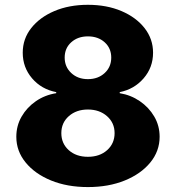

<svg xmlns="http://www.w3.org/2000/svg" viewBox="-20 -757 721 787"><path d="M340.3 9.8Q255.4 9.8 189.2 -17.3Q123 -44.4 85 -91.1Q46.9 -137.7 46.9 -196.3Q46.9 -241.7 68.6 -279.3Q90.3 -316.9 127.2 -342.3Q164.1 -367.7 210.4 -375V-379.4Q149.9 -391.1 111.6 -435.8Q73.2 -480.5 73.2 -541Q73.2 -597.7 107.9 -641.8Q142.6 -686 202.9 -711.7Q263.2 -737.3 340.3 -737.3Q417.5 -737.3 477.8 -711.7Q538.1 -686 572.8 -641.6Q607.4 -597.2 607.4 -541Q607.4 -480.5 568.6 -435.8Q529.8 -391.1 470.7 -379.4V-375Q516.1 -367.7 553.2 -342.3Q590.3 -316.9 612.3 -279.3Q634.3 -241.7 634.3 -196.3Q634.3 -137.7 596.2 -91.1Q558.1 -44.4 491.7 -17.3Q425.3 9.8 340.3 9.8ZM340.3 -114.3Q388.7 -114.3 419.2 -141.6Q449.7 -168.9 449.7 -211.4Q449.7 -253.4 418.7 -280.8Q387.7 -308.1 340.3 -308.1Q293 -308.1 262.2 -281Q231.4 -253.9 231.4 -211.4Q231.4 -168.9 261.7 -141.6Q292 -114.3 340.3 -114.3ZM340.3 -432.6Q381.8 -432.6 408.9 -457.5Q436 -482.4 436 -521Q436 -559.1 409.2 -583.5Q382.3 -607.9 340.3 -607.9Q298.8 -607.9 272 -583.7Q245.1 -559.6 245.1 -521Q245.1 -482.9 272 -457.8Q298.8 -432.6 340.3 -432.6Z"/></svg>

Font: Inter Extra Bold
Style: Regular
Weight: 800
Designer: Rasmus Andersson
Foundry: rsms
Version: Version 4.000;git-3c8e0fc